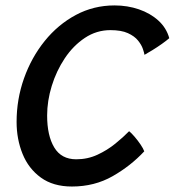

<svg xmlns="http://www.w3.org/2000/svg" viewBox="-20 -683 644 708"><path d="M512 -125Q462.1 -71.4 395.3 -33.3Q328.5 4.8 245.2 4.8Q176.1 4.8 130.7 -28.2Q85.2 -61.2 63.2 -115.6Q41.2 -169.9 41.2 -233.4Q41.2 -317 68.5 -394Q95.8 -471 144.8 -531.8Q193.8 -592.5 259.6 -627.8Q325.4 -663 402.4 -663Q450.1 -663 492.2 -648.6Q534.2 -634.2 564 -607.2Q593.7 -580.2 604.2 -542.2Q593.8 -533.1 576.9 -521.1Q559.9 -509.1 542.4 -498.3Q524.9 -487.5 512.8 -480.8Q511.9 -487.9 506.8 -502.8Q501.8 -517.6 488.9 -533.6Q476.1 -549.6 451.6 -560.8Q427.1 -571.9 387.3 -571.9Q335.9 -571.9 293 -543.3Q250.1 -514.8 218.9 -468.1Q187.8 -421.4 170.8 -366.1Q153.8 -310.8 153.8 -257.1Q153.8 -182.9 180 -139.3Q206.2 -95.6 261.2 -95.6Q303.1 -95.6 339.3 -112.4Q375.6 -129.2 405.2 -153.3Q434.9 -177.4 456.1 -199.2Q464.9 -192.2 476.6 -178.5Q488.3 -164.8 498.3 -150.1Q508.2 -135.4 512 -125Z"/></svg>

Font: Grandstander Thin
Style: Italic
Weight: 100
Italic angle: -15°
Designer: Tyler Finck
Foundry: Etcetera Type Co
Version: Version 1.200